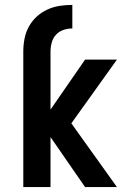

<svg xmlns="http://www.w3.org/2000/svg" viewBox="-20 -763 540 783"><path d="M75 -553Q75 -579 80 -605Q85 -631 97.5 -654Q110 -677 129.5 -695Q149 -713 173 -724Q197 -735 223 -739Q249 -743 275 -743V-647Q257 -647 239 -641Q221 -635 208.5 -621.5Q196 -608 191 -589.5Q186 -571 186 -553ZM457 0H327L186 -204V0H75V-553H186V-316L327 -520H457L271 -260Z"/></svg>

Font: Iosevka Custom
Style: Bold
Weight: 700
Monospace: yes
Designer: Belleve Invis
Foundry: Belleve Invis
Version: Version 30.3.3; ttfautohint (v1.8.3)